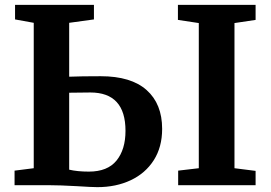

<svg xmlns="http://www.w3.org/2000/svg" viewBox="-20 -763 1118 791"><path d="M395 -449Q520 -449 584 -392Q648 -335 648 -232Q648 -157 613.5 -103Q579 -49 518.5 -20.5Q458 8 381 8Q359 8 297 4Q225 0 184 0H40V-60L119 -70V-669L42 -683V-743H367V-683L265 -669V-447Q313 -449 395 -449ZM1033 -743V-681L946 -668V-70L1033 -59V0H714V-60L799 -70V-668L713 -681V-743ZM346 -56Q423 -56 460 -101.5Q497 -147 497 -224Q497 -382 352 -382L265 -381V-64Q299 -56 346 -56Z"/></svg>

Font: Koeln Type Serif
Style: Bold
Weight: 700
Designer: Eben Sorkin
Foundry: Eben Sorkin
Version: Version 2.002